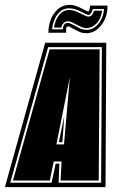

<svg xmlns="http://www.w3.org/2000/svg" viewBox="-56 -766 491 786"><path d="M-36 0 129 -591H379L376 0ZM-14 -18H155L172 -96H187L184 -18H358L361 -573H141ZM-3 -27 147 -564H352L348 -27H192L196 -105H164L148 -27ZM175 -175H206L230 -450ZM185 -184 207 -291Q206 -276 204.5 -256Q203 -236 203 -233L199 -184ZM297 -630Q280 -630 266.5 -637Q253 -644 244 -648Q234 -653 230.5 -655.5Q227 -658 223 -658Q218 -658 216 -653.5Q214 -649 215 -632H142Q143 -682 167.5 -714Q192 -746 229 -746Q243 -746 256.5 -741Q270 -736 283 -729Q294 -723 298.5 -721Q303 -719 305 -719Q310 -719 313 -743H384Q385 -697 359 -663.5Q333 -630 297 -630ZM299 -644Q326 -644 346.5 -668.5Q367 -693 370 -729H324Q317 -705 306 -705Q301 -705 282 -715Q251 -732 227 -732Q199 -732 180 -708Q161 -684 157 -646H201Q203 -672 221 -672Q228 -672 235 -668.5Q242 -665 252 -660Q261 -655 272.5 -649.5Q284 -644 299 -644ZM300 -651Q287 -651 276 -656Q265 -661 256 -666Q246 -671 238 -675Q230 -679 222 -679Q212 -679 204.5 -671.5Q197 -664 195 -653H165Q170 -685 186.5 -705Q203 -725 226 -725Q240 -725 253.5 -720Q267 -715 278 -709Q286 -705 293.5 -701.5Q301 -698 306 -698Q315 -698 320.5 -705Q326 -712 329 -722H362Q357 -687 338 -669Q319 -651 300 -651Z"/></svg>

Font: Alumni Sans Collegiate One
Style: Italic
Weight: 400
Italic angle: -8°
Designer: Robert E. Leuschke
Foundry: Robert E. Leuschke
Version: Version 1.100